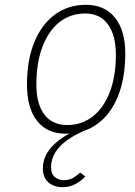

<svg xmlns="http://www.w3.org/2000/svg" viewBox="-20 -543 560 797"><path d="M253 12Q176 12 134 -41Q92 -94 92 -193Q92 -293 122.2 -367.2Q152.5 -441.5 207.5 -482.2Q262.5 -523 337 -523Q414.5 -523 457.2 -469.8Q500 -416.5 500 -321Q500 -219 470 -144.2Q440 -69.5 384.5 -28.8Q329 12 253 12ZM259 -24Q320 -24 365.5 -60Q411 -96 436 -161.5Q461 -227 461 -315Q461 -397 428 -442Q395 -487 334 -487Q272 -487 226.5 -450.8Q181 -414.5 156 -348.2Q131 -282 131 -192Q131 -111 164.2 -67.5Q197.5 -24 259 -24ZM239 234Q205.5 234 181.8 214.8Q158 195.5 158 156Q158 101 204.2 56.8Q250.5 12.5 321 -10H353Q299 11 263.2 35.8Q227.5 60.5 209.8 89.2Q192 118 192 151Q192 180 208.2 192.5Q224.5 205 244 205Q269.5 205 286.8 193.5Q304 182 313 173L334 190Q318.5 206.5 294.5 220.2Q270.5 234 239 234Z"/></svg>

Font: Overpass Thin
Style: Italic
Weight: 250
Italic angle: -10°
Designer: Delve Withrington, Dave Bailey, Thomas Jockin
Foundry: Delve Fonts LLC
Version: Version 4.000